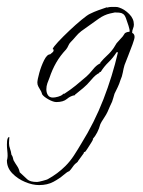

<svg xmlns="http://www.w3.org/2000/svg" viewBox="-91 -287 413 555"><path d="M22 248Q3 248 -18.5 239Q-40 230 -55.5 214Q-71 198 -71 177V176Q-70 174 -69.5 169.5Q-69 165 -69 164Q-69 156 -70 147.5Q-71 139 -71 131Q-71 126 -70.5 120Q-70 114 -67 110L-64 109Q-64 113 -64.5 117.5Q-65 122 -65 127Q-65 135 -62 143Q-59 151 -58 160Q-55 164 -54 168Q-53 172 -52 176Q-47 185 -41.5 193Q-36 201 -34 211Q-20 224 -12 231.5Q-4 239 16 239Q20 239 33 235.5Q46 232 47 231Q76 215 98 193Q112 179 123 162Q134 145 144 128Q182 67 208 0Q234 -67 250 -136H246Q236 -120 223 -107.5Q210 -95 200 -79H197L196 -76Q186 -72 173 -56.5Q160 -41 150 -33L128 -15Q126 -15 126 -12Q113 -10 102.5 -1Q92 8 72 8Q63 8 49.5 0.5Q36 -7 31 -14Q30 -17 29 -20Q28 -23 26 -26Q23 -31 20 -36.5Q17 -42 17 -48Q17 -56 22.5 -76Q28 -96 36.5 -113Q45 -130 54 -130Q56 -132 60 -135Q64 -138 64 -142Q64 -143 63.5 -143.5Q63 -144 63 -145H61Q63 -151 77 -166Q91 -181 109.5 -198.5Q128 -216 145 -230Q162 -244 169 -247Q181 -253 193.5 -257.5Q206 -262 218 -266V-265Q226 -267 231 -267Q237 -267 243 -267Q249 -267 254 -265Q269 -260 282.5 -246.5Q296 -233 296 -216Q296 -210 293.5 -204.5Q291 -199 291 -192Q298 -189 298 -180Q298 -175 292 -158.5Q286 -142 279 -124.5Q272 -107 269 -99Q266 -89 264 -77.5Q262 -66 257 -55Q254 -45 249.5 -35.5Q245 -26 240 -16Q238 -10 236.5 -4Q235 2 233 7Q230 14 226.5 21Q223 28 220 36Q217 43 209 55Q201 67 199 72Q192 98 177 115H178Q178 117 173 125Q168 133 162.5 141.5Q157 150 155 152Q151 152 151 156Q150 158 143 167Q136 176 135 178Q134 181 131 183Q128 185 126 187Q122 191 118 197Q114 203 109 208Q104 209 92.5 219Q81 229 63.5 238.5Q46 248 22 248ZM62 -5Q68 -5 77 -7.5Q86 -10 90 -14Q91 -14 92 -15.5Q93 -17 94 -16H95Q112 -27 127.5 -39.5Q143 -52 159 -66Q168 -74 177.5 -86Q187 -98 197 -103L199 -104V-106Q208 -117 219 -127Q230 -137 238 -149Q240 -152 242 -155.5Q244 -159 246 -162L264 -182L270 -191Q276 -195 282 -195Q283 -196 284 -196Q284 -201 280.5 -212.5Q277 -224 273 -234.5Q269 -245 264 -247Q260 -250 253 -250.5Q246 -251 241 -251L227 -248Q210 -244 194.5 -233Q179 -222 165 -212L144 -197Q135 -190 128 -181.5Q121 -173 113 -165Q109 -161 106.5 -155Q104 -149 100 -144Q83 -126 71.5 -106Q60 -86 52 -62Q49 -55 46 -46.5Q43 -38 43 -29Q43 -19 47.5 -12Q52 -5 62 -5Z"/></svg>

Font: Qwitcher Grypen
Style: Regular
Weight: 400
Designer: Robert E. Leuschke
Foundry: Robert E. Leuschke
Version: Version 1.100; ttfautohint (v1.8.3)